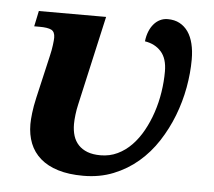

<svg xmlns="http://www.w3.org/2000/svg" viewBox="-45 -595 728 654"><g transform="rotate(5 319.5 -268.5)"><path d="M293 -536.1 224.1 -230Q220.2 -213.4 218 -195.1Q215.8 -176.8 215.8 -163.1Q215.8 -141.1 221.4 -123Q227.1 -105 239.3 -92Q251.5 -79.1 270 -72Q288.6 -64.9 314.9 -64.9Q346.2 -64.9 372.8 -77.6Q399.4 -90.3 420.9 -112.5Q442.4 -134.8 458.7 -164.3Q475.1 -193.8 486.3 -227.5Q497.6 -261.2 503.2 -297.4Q508.8 -333.5 508.8 -368.2Q508.8 -412.6 487.8 -436Q466.8 -459.5 432.1 -464.8Q434.1 -483.4 440.2 -498.5Q446.3 -513.7 455.6 -524.4Q464.8 -535.2 476.8 -541Q488.8 -546.9 502.9 -546.9Q526.4 -546.9 543.7 -537.6Q561 -528.3 572.8 -511.5Q584.5 -494.6 590.3 -470.7Q596.2 -446.8 596.2 -417Q596.2 -370.6 587.2 -320.8Q578.1 -271 559.8 -223.6Q541.5 -176.3 513.9 -133.8Q486.3 -91.3 449.2 -59.6Q412.1 -27.8 365.2 -9Q318.4 9.8 262.2 9.8Q212.4 9.8 176 -1.5Q139.6 -12.7 115.5 -33.7Q91.3 -54.7 79.6 -84.2Q67.9 -113.8 67.9 -149.9Q67.9 -165 70.6 -188Q73.2 -210.9 80.1 -241.2L113.8 -387.2Q118.7 -407.7 120.8 -424.8Q123 -441.9 123 -450.2Q123 -470.2 110.6 -476.6Q98.1 -482.9 69.8 -482.9H51.8L63 -536.1Z"/></g></svg>

Font: Droid Serif
Style: Bold Italic
Weight: 700
Italic angle: -12°
Designer: Monotype Design team
Foundry: Monotype Imaging Inc.
Version: Version 1.03